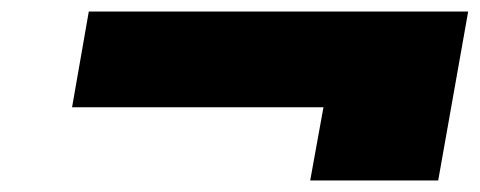

<svg xmlns="http://www.w3.org/2000/svg" viewBox="-20 -468 832 333"><path d="M792 -448 740 -155H518L541 -282H105L134 -448Z"/></svg>

Font: Fz Poppins Black
Style: Italic
Weight: 900
Italic angle: -10°
Designer: Ninad Kale (Devanagari), Jonny Pinhorn (Latin)
Foundry: Indian Type Foundry
Version: Vit hóa bi Vntype.Com & FontZin.Com